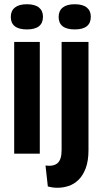

<svg xmlns="http://www.w3.org/2000/svg" viewBox="-20 -726 485 907"><path d="M47 0V-528H168V0ZM107 -587Q69 -587 50 -602Q31 -617 31 -646Q31 -675 50.5 -690.5Q70 -706 107 -706Q145 -706 164 -690.5Q183 -675 183 -647Q183 -617 164 -602Q145 -587 107 -587ZM252 161Q239 161 228.5 159.5Q218 158 206 155L195 56Q233 61 252 44.5Q271 28 271 -17V-528H398V-17Q398 34 385 68.5Q372 103 351 123.5Q330 144 304 152.5Q278 161 252 161ZM333 -587Q295 -587 276 -602Q257 -617 257 -646Q257 -675 276.5 -690.5Q296 -706 333 -706Q371 -706 390 -690.5Q409 -675 409 -647Q409 -617 390 -602Q371 -587 333 -587Z"/></svg>

Font: Bricolage Grotesque 36pt Condensed SemiBold
Style: Regular
Weight: 600
Width: 3
Designer: Mathieu Triay
Foundry: Atelier Triay
Version: Version 1.001;gftools[0.9.33.dev8+g029e19f]